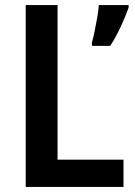

<svg xmlns="http://www.w3.org/2000/svg" viewBox="-20 -734 530 754"><path d="M81 0V-714H206V-107H465V0ZM485 -704Q474 -672 454.5 -630Q435 -588 413 -554H341V-567Q346 -584 351.5 -611Q357 -638 362 -666Q367 -694 368 -714H485Z"/></svg>

Font: Noto Sans Hebrew SemiCondensed SemiBold
Style: Regular
Weight: 600
Width: 4
Designer: Monotype Design Team
Foundry: Monotype Imaging Inc.
Version: Version 2.004; ttfautohint (v1.8.4.7-5d5b)